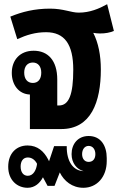

<svg xmlns="http://www.w3.org/2000/svg" viewBox="-20 -613 593 912"><path d="M122 0H271C412 0 459 -128 459 -283C459 -351 447 -410 423 -457C434 -455 445 -454 455 -454C481 -454 502 -458 521 -466L489 -593C451 -572 407 -553 354 -553C317 -553 282 -572 218 -572C144 -572 85 -557 29 -534L62 -427C106 -447 148 -460 199 -460C287 -460 328 -402 328 -282C328 -163 307 -112 260 -112H252V-235C252 -327 207 -372 140 -372C74 -372 36 -327 36 -267C36 -210 69 -166 122 -164ZM136 -219C110 -219 95 -238 95 -268C95 -297 110 -316 136 -316C161 -316 176 -297 176 -268C176 -237 161 -219 136 -219ZM111 279C146 279 170 256 184 229L206 270H239L264 206C284 247 323 279 376 279C440 279 487 228 487 152V138C487 79 459 33 401 33C350 33 320 71 320 119C320 161 344 191 377 200C328 198 296 155 297 81H237L213 153L208 143C189 107 159 78 111 78C59 78 19 114 19 179C19 243 62 279 111 279ZM401 156C382 156 370 141 370 119C370 97 382 80 401 80C421 80 433 97 433 119C433 142 421 156 401 156ZM112 222C91 222 78 205 78 178C78 154 89 135 112 135C131 135 146 146 156 165C153 193 139 222 112 222Z"/></svg>

Font: Noto Sans Thai Looped Condensed
Style: Bold
Weight: 700
Width: 3
Designer: Sasikarn Vongin, Ben Mitchell
Foundry: The Fontpad Ltd
Version: Version 1.001